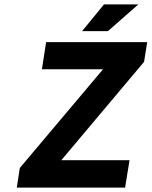

<svg xmlns="http://www.w3.org/2000/svg" viewBox="-20 -850 687 870"><path d="M352.1 -709 451.2 -830.1H606.9L469.2 -709ZM56.2 0 69.8 -88.9 446.8 -536.1H169.9L189 -659.2H647L632.8 -569.8L257.8 -124H566.9L546.9 0Z"/></svg>

Font: Office Code Pro D Bold Italic
Style: Regular
Weight: 700
Italic angle: -9°
Designer: Nathan Rutzky & Paul D. Hunt
Foundry: Adobe Systems Incorporated
Version: Version 1.004;PS 001.004;hotconv 1.0.70;makeotf.lib2.5.58329